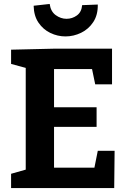

<svg xmlns="http://www.w3.org/2000/svg" viewBox="-20 -950 649 970"><path d="M474 -188H559L557 0H36V-72L110 -93V-607L36 -627V-699L250 -704H546V-524H461L445 -601H253V-408H468V-309H253V-103H457ZM311 -766Q271 -766 234.5 -783.5Q198 -801 174.5 -835.5Q151 -870 150 -921L231 -930Q236 -892 261.5 -873.5Q287 -855 316 -855Q345 -855 368.5 -872Q392 -889 395 -924L474 -927Q475 -875 451.5 -839Q428 -803 390 -784.5Q352 -766 311 -766Z"/></svg>

Font: Bitter
Style: Bold
Weight: 700
Designer: Sol Matas, and Bitter project Authors
Foundry: Sol Matas
Version: Version 2.001